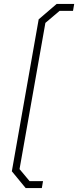

<svg xmlns="http://www.w3.org/2000/svg" viewBox="-20 -836 396 973"><path d="M40 32 176 -738 267 -816H356L350 -781H282L210 -720L79 21L130 82H198L192 117H110Z"/></svg>

Font: Chakra Petch ExtraLight
Style: Italic
Weight: 275
Italic angle: -10°
Designer: Katatrad Aksorn Co.,Ltd.
Foundry: Cadson Demak Co.,Ltd.
Version: Version 1.000; ttfautohint (v1.6)